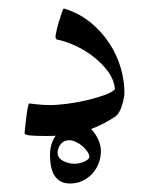

<svg xmlns="http://www.w3.org/2000/svg" viewBox="-20 -312 343 446"><path d="M214.4 38.6Q214.4 54.2 209 67.9Q203.6 81.5 194.1 91.8Q184.6 102.1 171.4 108.2Q158.2 114.3 142.6 114.3Q120.1 114.3 108.2 98.1Q96.2 82 96.2 47.4Q96.2 22 109.4 3.4Q104 3.4 99.1 3.7Q94.2 3.9 88.9 3.9Q64 3.9 50.5 2.7Q37.1 1.5 37.1 -2.9Q37.1 -4.4 38.3 -15.4Q39.6 -26.4 41 -38.8Q42.5 -51.3 44.4 -61.5Q46.4 -71.8 47.9 -71.8Q48.8 -71.8 54 -71Q59.1 -70.3 66.2 -69.6Q73.2 -68.8 81.1 -68.4Q88.9 -67.9 95.2 -67.9Q112.8 -67.9 136.7 -71Q160.6 -74.2 183.3 -79.6Q206.1 -85 223.9 -91.6Q241.7 -98.1 247.1 -105Q244.6 -128.4 229.2 -148.2Q213.9 -168 193.4 -183.1Q172.9 -198.2 150.6 -207.8Q128.4 -217.3 111.8 -220.2Q110.4 -221.2 109.6 -222.9Q108.9 -224.6 108.9 -226.1Q108.9 -230 111.3 -240.7Q113.8 -251.5 117.2 -262.9Q120.6 -274.4 123.8 -283.2Q127 -292 127.9 -292Q129.9 -292 132.8 -291Q166.5 -279.8 191.9 -258.5Q217.3 -237.3 234.4 -210.9Q251.5 -184.6 260.3 -154.8Q269 -125 269 -97.2Q269 -90.3 267.3 -82Q265.6 -73.7 262.9 -65.7Q260.3 -57.6 256.6 -51.3Q252.9 -44.9 249 -42Q221.2 -23.4 191.4 -12.2Q201.7 -2.4 208 11.7Q214.4 25.9 214.4 38.6ZM187.5 52.7Q187.5 46.9 182.9 40Q178.2 33.2 171.4 27.3Q164.6 21.5 156.2 17.6Q147.9 13.7 140.6 13.7Q128.4 13.7 121.1 22.9Q113.8 32.2 113.8 43Q113.8 54.7 126.2 61.5Q138.7 68.4 153.8 68.4Q158.2 68.4 164.1 67.1Q169.9 65.9 175 63.7Q180.2 61.5 183.8 58.6Q187.5 55.7 187.5 52.7Z"/></svg>

Font: Scheherazade Rohingya
Style: Regular
Weight: 400
Designer: SIL International
Foundry: SIL International
Version: Version 2.000 (build 440/429)